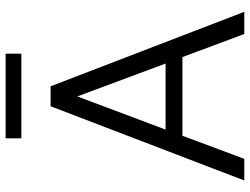

<svg xmlns="http://www.w3.org/2000/svg" viewBox="-123 -766 889 683"><g transform="rotate(-90 321.5 -424.5)"><path d="M21 0ZM460 -220H180L98 0H21L285 -689H356L621 0H542ZM437 -280 320 -594 202 -280ZM171 -849H472V-793H171Z"/></g></svg>

Font: Martel Sans Light
Style: Regular
Weight: 300
Designer: Dan Reynolds and Mathieu Réguer
Foundry: Dan Reynolds and Mathieu Réguer
Version: Version 1.002; ttfautohint (v1.1) -l 5 -r 5 -G 72 -x 0 -D la